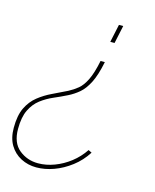

<svg xmlns="http://www.w3.org/2000/svg" viewBox="-146 -581 701 868"><g transform="rotate(15 204.0 -146.5)"><path d="M284 -327Q271 -263 252.5 -227Q234 -191 211.5 -172Q189 -153 163 -140Q133 -125 101.5 -111.5Q70 -98 43 -77.5Q16 -57 -0.5 -23Q-17 11 -17 66Q-17 131 21 162Q59 193 110 193Q148 193 186.5 178.5Q225 164 258.5 138Q292 112 316 76L332 84Q306 125 268 154Q230 183 188.5 198Q147 213 107 213Q68 213 35 196Q2 179 -17.5 146.5Q-37 114 -37 66Q-37 8 -19.5 -28Q-2 -64 27 -87Q56 -110 90 -126Q124 -142 158 -159Q181 -171 200.5 -187Q220 -203 236 -235.5Q252 -268 264 -327ZM322 -506 304 -422H284L302 -506Z"/></g></svg>

Font: Raleway Thin
Style: Italic
Weight: 100
Italic angle: -12°
Designer: Matt McInerney, Pablo Impallari, Rodrigo Fuenzalida
Foundry: Matt McInerney, Pablo Impallari, Rodrigo Fuenzalida
Version: Version 4.026